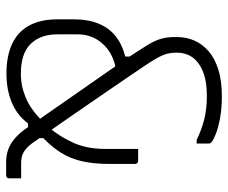

<svg xmlns="http://www.w3.org/2000/svg" viewBox="-80 -670 759 640"><g transform="rotate(90 300.0 -349.5)"><path d="M208 -438Q238 -394 271.5 -345Q305 -296 337 -249.5Q369 -203 395.5 -165Q422 -127 439 -102.5Q456 -78 459 -74Q473 -56 487.5 -48Q502 -40 522 -40Q532 -40 542 -40Q552 -40 562 -40H574Q574 -30 574 -20.5Q574 -11 574 -1Q574 4 571.5 7Q569 10 563 10Q552 10 541 10Q530 10 519 10Q495 10 475 2Q455 -6 438 -21.5Q421 -37 406 -59Q399 -69 380 -96.5Q361 -124 335 -161Q309 -198 280 -240Q251 -282 223.5 -321Q196 -360 175 -391Q147 -433 131 -459Q115 -485 109 -505.5Q103 -526 103 -551V-560Q103 -591 115 -618Q127 -645 151 -665.5Q175 -686 212 -697.5Q249 -709 300 -709Q341 -709 373.5 -703Q406 -697 427 -688.5Q448 -680 454 -674Q456 -672 457 -670Q458 -668 458 -665Q458 -655 458 -645Q458 -635 458 -625H446Q413 -641 378.5 -650Q344 -659 300 -659Q255 -659 226 -649Q197 -639 180 -622Q167 -609 161 -593Q155 -577 155 -557Q155 -541 158.5 -527Q162 -513 173 -493Q184 -473 208 -438ZM225 9Q166 9 125.5 -10Q85 -29 64.5 -67Q44 -105 44 -160V-217Q44 -285 74.5 -328Q105 -371 168 -387V-418L239 -358Q198 -358 165 -341.5Q132 -325 113 -295.5Q94 -266 94 -228V-160Q94 -105 125.5 -72Q157 -39 226 -39Q266 -39 305.5 -55.5Q345 -72 383 -111L425 -63H391Q363 -26 320.5 -8.5Q278 9 225 9ZM476 -430Q486 -430 495.5 -430Q505 -430 515 -430Q520 -430 523 -427Q526 -424 526 -419V-335Q526 -282 517 -243Q508 -204 489 -173.5Q470 -143 440 -114V-82L405 -133Q437 -172 456.5 -216.5Q476 -261 476 -322Q476 -357 476 -379.5Q476 -402 476 -430Z"/></g></svg>

Font: Recursive Light
Style: Regular
Weight: 300
Version: Version 1.085